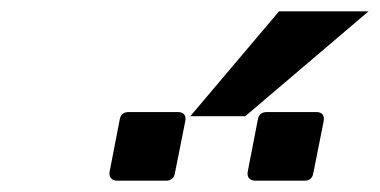

<svg xmlns="http://www.w3.org/2000/svg" viewBox="-20 -970 665 336"><path d="M313 -766.6H409.2L625 -950.2H468.3ZM185.1 -653.8H270.5C279.3 -653.8 284.7 -658.2 286.1 -667L304.2 -757.8C306.2 -767.6 301.8 -773.9 291.5 -773.9H205.1C196.3 -773.9 190.9 -769.5 189.5 -760.7L171.9 -669.9C169.9 -660.2 175.3 -653.8 185.1 -653.8ZM426.8 -653.8H512.7C521.5 -653.8 526.9 -658.2 528.3 -667L546.4 -757.8C548.3 -767.6 543.9 -773.9 533.7 -773.9H446.8C438 -773.9 432.6 -769.5 431.2 -760.7L413.6 -669.9C411.6 -660.2 417 -653.8 426.8 -653.8Z"/></svg>

Font: Hack
Style: Bold Oblique
Weight: 700
Italic angle: -12°
Monospace: yes
Designer: Christopher Simpkins
Foundry: Christopher Simpkins
Version: Version 2.010